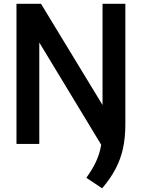

<svg xmlns="http://www.w3.org/2000/svg" viewBox="-20 -760 749 1014"><path d="M642 -740V-104Q642 -33.5 629.8 23Q617.5 79.5 591 130.5Q564.5 181.5 519.5 234.5L436 179Q468.5 134 487.5 92.8Q506.5 51.5 514.5 4.5L187.5 -535.5V0H67V-740H196.5L521.5 -205.5V-740Z"/></svg>

Font: Encode Sans Semi Condensed SmBd
Style: Regular
Weight: 600
Width: 4
Designer: Multiple Designers
Foundry: Impallari Type
Version: Version 2.000